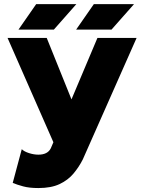

<svg xmlns="http://www.w3.org/2000/svg" viewBox="-20 -909 708 943"><path d="M386.7 -126Q367.7 -88.4 340.8 -56.4Q314 -24.4 272.7 -4.9Q231.4 14.6 168.5 14.6Q124 14.6 93.5 6.3Q63 -2 42.5 -10.7L86.9 -176.3Q98.6 -164.6 122.6 -157Q146.5 -149.4 168.5 -149.4Q213.9 -149.4 229.5 -180.7L242.2 -210.4L17.1 -722.7H209.5L331.1 -420.9L458.5 -722.7H650.9ZM527.8 -763.7H354L440.9 -888.7H638.2ZM244.6 -763.7H70.8L157.7 -888.7H355Z"/></svg>

Font: Giphurs Black
Style: Regular
Weight: 900
Version: Version 0.920; ttfautohint (v1.8.4.7-5d5b)